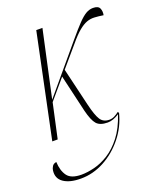

<svg xmlns="http://www.w3.org/2000/svg" viewBox="-152 -630 774 935"><g transform="rotate(-20 235.0 -162.5)"><path d="M35 0 147 -536H179L104 -191L304 -429Q341 -473 364.5 -497.5Q388 -522 406 -532.5Q424 -543 443 -543Q470 -543 477 -527.5Q484 -512 480 -492Q454 -496 433.5 -497Q413 -498 394 -491Q375 -484 352.5 -465.5Q330 -447 300 -411L211 -307L258 -109Q272 -50 287 -27Q302 -4 333 -4Q347 -4 359 -10Q371 -16 384 -26L388 -19Q371 48 327.5 102Q284 156 226 187Q168 218 105 218Q47 218 15.5 196Q-16 174 -10 133Q-9 124 -2.5 113.5Q4 103 19 101Q21 147 41 174Q61 201 114 201Q144 201 181 192Q218 183 255.5 159.5Q293 136 326 93.5Q359 51 381 -15Q349 6 321 6Q281 6 263.5 -14Q246 -34 233 -87L188 -280L102 -179L63 0Z"/></g></svg>

Font: Noto Serif Display ExtraCondensed Thin
Style: Italic
Weight: 100
Width: 2
Italic angle: -12°
Designer: Monotype Design Team
Foundry: Monotype Imaging Inc.
Version: Version 2.009